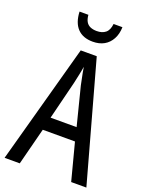

<svg xmlns="http://www.w3.org/2000/svg" viewBox="-168 -1000 826 1081"><g transform="rotate(20 245.0 -459.0)"><path d="M399 0 341 -222H148L91 0H0L196 -715H292L490 0ZM264 -530Q261 -546 257 -564.5Q253 -583 249.5 -601.5Q246 -620 244 -634Q240 -608 234 -581Q228 -554 223 -530L166 -301H322ZM372 -918Q371 -877 354.5 -846.5Q338 -816 309.5 -800Q281 -784 242 -784Q183 -784 150.5 -818Q118 -852 115 -918H168Q170 -893 179 -877.5Q188 -862 204.5 -855Q221 -848 243 -848Q275 -848 295 -864Q315 -880 319 -918Z"/></g></svg>

Font: Noto Sans Display Condensed
Style: Regular
Weight: 400
Width: 3
Designer: Monotype Design Team
Foundry: Monotype Imaging Inc.
Version: Version 2.003